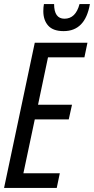

<svg xmlns="http://www.w3.org/2000/svg" viewBox="-20 -924 462 944"><path d="M0 0 151 -714H410L395 -642H216L167 -409H334L318 -337H151L95 -72H274L259 0ZM293 -771Q399 -771 422 -904H371Q352 -832 297 -832Q246 -832 246 -904H196Q193 -889 193 -869Q193 -825 217 -798Q241 -771 293 -771Z"/></svg>

Font: Noto Sans UI Condensed
Style: Italic
Weight: 400
Width: 3
Italic angle: -12°
Designer: Monotype Design Team
Foundry: Monotype Imaging Inc.
Version: Version 1.901